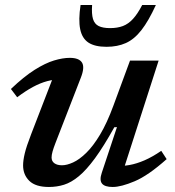

<svg xmlns="http://www.w3.org/2000/svg" viewBox="-20 -734 696 765"><path d="M385.5 -45.5 446 -227.5 435.5 -227Q393 -150.5 358.5 -103.5Q324 -56.5 294 -31.8Q264 -7 235.2 2Q206.5 11 175 11Q122 11 97 -13.2Q72 -37.5 72 -75Q72 -94.5 78.5 -122.2Q85 -150 104 -199L201.5 -451.5L221 -417Q196 -418 168.5 -410.8Q141 -403.5 111.2 -387.5Q81.5 -371.5 48.5 -346.5L23.5 -379.5Q75.5 -429 118 -455.8Q160.5 -482.5 195.2 -493Q230 -503.5 258 -503.5Q295 -503.5 306.8 -484.5Q318.5 -465.5 301.5 -423L201.5 -165.5Q193.5 -145 189.5 -130.8Q185.5 -116.5 185.5 -106.5Q185.5 -91.5 196.8 -83.5Q208 -75.5 227 -75.5Q246.5 -75.5 271.2 -86.8Q296 -98 323.5 -124.8Q351 -151.5 378.8 -197.8Q406.5 -244 432 -313.5L498 -492.5H612L465.5 -37.5L442.5 -73.5Q467.5 -71.5 495.8 -76.5Q524 -81.5 555.8 -95.2Q587.5 -109 622.5 -133L644 -100Q570.5 -34.5 516.5 -11.8Q462.5 11 429 11Q397.5 11 386.5 -2.5Q375.5 -16 385.5 -45.5ZM418.5 -622Q447.5 -622 469.5 -630.2Q491.5 -638.5 510 -658.8Q528.5 -679 546.5 -714H601Q572 -650.5 543.5 -614Q515 -577.5 481.5 -562.5Q448 -547.5 404.5 -547.5Q358 -547.5 332.5 -564.2Q307 -581 299.5 -617.8Q292 -654.5 301 -714H347Q344.5 -678.5 350.5 -658.5Q356.5 -638.5 373.2 -630.2Q390 -622 418.5 -622Z"/></svg>

Font: Newsreader 9pt Medium
Style: Italic
Weight: 500
Italic angle: -17°
Designer: Hugues Gentile
Foundry: Production Type
Version: Version 1.003